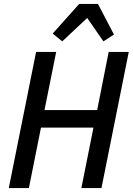

<svg xmlns="http://www.w3.org/2000/svg" viewBox="-20 -964 680 984"><path d="M459 -310H190L128 0H25L165 -698H268L208 -400H478L537 -698H640L500 0H397ZM482 -944 564 -787 510 -752 427 -872 299 -752 250 -792 386 -944Z"/></svg>

Font: IBM Plex Sans Cond Medm
Style: Italic
Weight: 500
Width: 3
Italic angle: -11°
Designer: Mike Abbink, Paul van der Laan, Pieter van Rosmalen
Foundry: Bold Monday
Version: Version 1.3